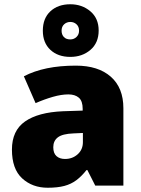

<svg xmlns="http://www.w3.org/2000/svg" viewBox="-20 -871 663 901"><path d="M336 -563Q441 -563 500 -511Q559 -459 559 -363V0H427L390 -73H386Q363 -44 338.5 -25.5Q314 -7 282 1.5Q250 10 204 10Q132 10 84 -34Q36 -78 36 -169Q36 -258 97.5 -301Q159 -344 276 -349L368 -352V-360Q368 -397 350 -412.5Q332 -428 301 -428Q268 -428 228 -416.5Q188 -405 147 -387L92 -513Q140 -538 200.5 -550.5Q261 -563 336 -563ZM325 -245Q273 -243 251.5 -226.5Q230 -210 230 -180Q230 -152 245 -138.5Q260 -125 285 -125Q320 -125 344.5 -147Q369 -169 369 -204V-247ZM310 -604Q252 -604 216.5 -637Q181 -670 181 -727Q181 -785 216.5 -818Q252 -851 310 -851Q365 -851 404 -818Q443 -785 443 -728Q443 -670 404.5 -637Q366 -604 310 -604ZM310 -686Q327 -686 339 -697.5Q351 -709 351 -727Q351 -746 339 -757Q327 -768 310 -768Q293 -768 281 -757Q269 -746 269 -727Q269 -709 279.5 -697.5Q290 -686 310 -686Z"/></svg>

Font: Noto Sans Syriac Eastern Black
Style: Regular
Weight: 900
Designer: Patrick Giasson and the Monotype Design Team
Foundry: Monotype Imaging Inc.
Version: Version 3.001; ttfautohint (v1.8.4.7-5d5b)